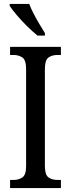

<svg xmlns="http://www.w3.org/2000/svg" viewBox="-20 -951 358 971"><path d="M31 0V-41H48Q75 -41 93.5 -54Q112 -67 112 -111V-601Q112 -647 93.5 -660Q75 -673 48 -673H31V-714H288V-673H271Q243 -673 225 -660Q207 -647 207 -601V-112Q207 -67 225 -54Q243 -41 271 -41H288V0ZM170 -771Q147 -789 118 -817.5Q89 -846 64.5 -875Q40 -904 29 -921V-931H128Q136 -909 150 -882Q164 -855 179.5 -829Q195 -803 207 -784V-771Z"/></svg>

Font: Noto Serif Hebrew Condensed
Style: Regular
Weight: 400
Width: 3
Designer: Monotype Design Team
Foundry: Monotype Imaging Inc.
Version: Version 2.004; ttfautohint (v1.8.4.7-5d5b)